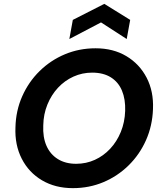

<svg xmlns="http://www.w3.org/2000/svg" viewBox="-20 -962 837 994"><path d="M357 12Q266 12 197.5 -28.5Q129 -69 92.5 -140.5Q56 -212 60 -303Q62 -389 95 -463.5Q128 -538 185 -594Q242 -650 316 -681Q390 -712 475 -712Q566 -712 634 -671.5Q702 -631 739 -560Q776 -489 772 -397Q769 -311 736 -236.5Q703 -162 646 -106Q589 -50 515.5 -19Q442 12 357 12ZM374 -114Q426 -114 471 -134.5Q516 -155 550.5 -192Q585 -229 605.5 -279Q626 -329 628 -388Q630 -448 611.5 -492.5Q593 -537 554 -561.5Q515 -586 457 -586Q406 -586 360.5 -565.5Q315 -545 280.5 -508Q246 -471 225.5 -421Q205 -371 204 -313Q201 -252 220.5 -207.5Q240 -163 279.5 -138.5Q319 -114 374 -114ZM339 -760 357 -859 520 -942 654 -859 636 -760 503 -846Z"/></svg>

Font: DM Sans 16pt ExtraBold
Style: Italic
Weight: 800
Italic angle: -10°
Version: Version 4.004;gftools[0.9.30]